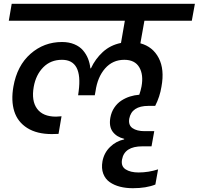

<svg xmlns="http://www.w3.org/2000/svg" viewBox="-20 -760 1036 1001"><path d="M25.9 -651.9 41 -740.2H996.1L980 -651.9H732.9L711.9 -534.2Q776.9 -516.6 807.6 -457.3Q838.4 -397.9 821.8 -308.1Q813.5 -255.9 789.1 -208H753.9Q666.5 -208 653.8 -141.1Q648.4 -107.4 671.1 -91.8Q693.8 -76.2 733.9 -76.2H784.2L770 2.9H722.2Q628.4 2.9 616.2 71.8Q609.9 106.9 635 123Q660.2 139.2 702.1 139.2Q754.4 139.2 804.2 123L790 202.1Q742.7 221.2 672.9 221.2Q636.2 221.2 605.7 213.4Q575.2 205.6 552 189.5Q528.8 173.3 518.3 145.5Q507.8 117.7 514.2 81.1Q522.5 36.6 554 6.1Q585.4 -24.4 627 -33.2L627.9 -36.1Q587.9 -45.9 567.6 -73.2Q547.4 -100.6 555.2 -146Q560.5 -175.8 575.9 -198.7Q591.3 -221.7 612.8 -235.6Q634.3 -249.5 657.5 -256.8Q680.7 -264.2 706.1 -266.1Q713.9 -288.6 717.8 -309.1Q729 -370.1 706.1 -409.2Q683.1 -448.2 627.9 -448.2Q567.4 -448.2 527.8 -403.1Q488.3 -357.9 478 -284.2L474.1 -263.2H387.2L390.1 -284.2Q411.6 -448.2 303.2 -448.2Q244.1 -448.2 205.6 -409.2Q167 -370.1 155.8 -307.1Q143.1 -234.4 173.3 -193.1Q203.6 -151.9 272 -151.9Q278.3 -151.9 300.8 -153.8L285.2 -62Q271 -61 250 -61Q171.9 -61 121.8 -92.8Q71.8 -124.5 54.4 -179.7Q37.1 -234.9 49.8 -308.1Q68.8 -417.5 138.9 -479.2Q209 -541 303.2 -541Q339.4 -541 367.4 -529.3Q395.5 -517.6 412.6 -497.6Q429.7 -477.5 439 -454.1Q448.2 -430.7 451.2 -403.8H454.1Q476.6 -452.6 515.9 -488.8Q555.2 -524.9 610.8 -536.1L630.9 -651.9Z"/></svg>

Font: SVN-Poppins Medium
Style: Italic
Weight: 500
Italic angle: -10°
Designer: Ninad Kale (Devanagari), Jonny Pinhorn (Latin)
Foundry: Indian Type Foundry
Version: Version 3.002 2017